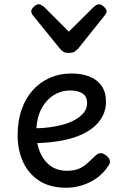

<svg xmlns="http://www.w3.org/2000/svg" viewBox="-20 -865 566 904"><path d="M293 19Q214 19 163 -15Q112 -49 87.5 -105Q63 -161 63 -228Q63 -295 81.5 -348.5Q100 -402 134 -440Q168 -478 214.5 -498.5Q261 -519 316 -519Q365 -519 401.5 -504.5Q438 -490 458.5 -460.5Q479 -431 479 -386Q479 -348 462.5 -317Q446 -286 416 -262.5Q386 -239 345 -223.5Q304 -208 253 -200Q202 -192 145 -191V-261Q178 -261 212.5 -265.5Q247 -270 279 -279Q311 -288 336 -302.5Q361 -317 375.5 -336Q390 -355 390 -379Q390 -411 368.5 -425Q347 -439 311 -439Q278 -439 249.5 -426Q221 -413 198.5 -387.5Q176 -362 163.5 -326Q151 -290 151 -244Q151 -189 168.5 -148Q186 -107 218 -84Q250 -61 295 -61Q325 -61 346 -68.5Q367 -76 385.5 -91.5Q404 -107 426 -129Q441 -144 453.5 -144Q466 -144 480 -133Q494 -122 497 -109.5Q500 -97 490 -84Q465 -46 431 -23.5Q397 -1 361.5 9Q326 19 293 19ZM447 -845Q456 -845 469 -833.5Q482 -822 482 -811Q482 -809 481 -805.5Q480 -802 475 -795L348 -636Q342 -630 333 -623Q324 -616 304 -616Q285 -616 276 -623Q267 -630 262 -636L133 -795Q129 -802 128 -805.5Q127 -809 127 -811Q127 -822 139.5 -833.5Q152 -845 162 -845Q168 -845 174 -841.5Q180 -838 187 -833L304 -716L422 -833Q428 -838 434 -841.5Q440 -845 447 -845Z"/></svg>

Font: Playwrite AR
Style: Regular
Weight: 400
Designer: Veronika Burian, José Scaglione
Foundry: TypeTogether
Version: Version 1.002